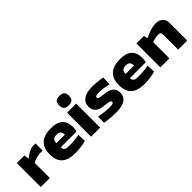

<svg xmlns="http://www.w3.org/2000/svg" viewBox="179 -1932 3058 3058"><g transform="rotate(-45 1708.0 -402.5)"><path d="M61 -540H232L242 -458H246Q289 -493 334.5 -517.5Q380 -542 421 -550H493V-389H424Q376 -384 334 -371Q292 -358 265 -339V0H61Z M833 9Q678 9 603.5 -59Q529 -127 529 -267Q529 -407 606 -478Q683 -549 836 -549Q967 -549 1034 -490Q1101 -431 1101 -314Q1101 -265 1089 -222H731Q734 -197 741.5 -181.5Q749 -166 763 -157.5Q777 -149 799 -146Q821 -143 853 -143Q879 -143 909.5 -144.5Q940 -146 970 -149Q1000 -152 1027 -155.5Q1054 -159 1073 -164L1078 -22Q1024 -7 960 1Q896 9 833 9ZM826 -412Q778 -412 756 -391.5Q734 -371 729 -318H922Q920 -369 898.5 -390.5Q877 -412 826 -412Z M1297 -604Q1238 -604 1213 -629Q1188 -654 1188 -710Q1188 -766 1213 -791.5Q1238 -817 1297 -817Q1357 -817 1382 -790.5Q1407 -764 1407 -710Q1407 -657 1382 -630.5Q1357 -604 1297 -604ZM1195 -540H1399V0H1195Z M1747 12Q1696 12 1628.5 6Q1561 0 1498 -11V-146Q1571 -134 1628 -127.5Q1685 -121 1736 -121Q1784 -121 1804.5 -129Q1825 -137 1825 -154Q1825 -174 1803.5 -183Q1782 -192 1730 -197Q1694 -200 1654 -206Q1614 -212 1580.5 -229.5Q1547 -247 1525 -280Q1503 -313 1503 -372Q1503 -457 1573 -504.5Q1643 -552 1768 -552Q1792 -552 1816.5 -551Q1841 -550 1868 -547.5Q1895 -545 1927 -541Q1959 -537 1999 -531L1993 -383Q1931 -396 1875.5 -404Q1820 -412 1783 -412Q1738 -412 1718.5 -403.5Q1699 -395 1699 -377Q1699 -357 1726.5 -348.5Q1754 -340 1821 -333Q1921 -323 1971 -284Q2021 -245 2021 -169Q2021 12 1747 12Z M2392 9Q2237 9 2162.5 -59Q2088 -127 2088 -267Q2088 -407 2165 -478Q2242 -549 2395 -549Q2526 -549 2593 -490Q2660 -431 2660 -314Q2660 -265 2648 -222H2290Q2293 -197 2300.5 -181.5Q2308 -166 2322 -157.5Q2336 -149 2358 -146Q2380 -143 2412 -143Q2438 -143 2468.5 -144.5Q2499 -146 2529 -149Q2559 -152 2586 -155.5Q2613 -159 2632 -164L2637 -22Q2583 -7 2519 1Q2455 9 2392 9ZM2385 -412Q2337 -412 2315 -391.5Q2293 -371 2288 -318H2481Q2479 -369 2457.5 -390.5Q2436 -412 2385 -412Z M2755 -540H2926L2936 -477H2945Q3100 -550 3193 -550Q3271 -550 3315.5 -509.5Q3360 -469 3360 -397V0H3156V-330Q3156 -365 3142.5 -380Q3129 -395 3099 -395Q3073 -395 3034.5 -387Q2996 -379 2959 -366V0H2755Z"/></g></svg>

Font: Encode Sans Wide
Style: ExtraBold
Weight: 800
Designer: Pablo Impallari, Andres Torresi
Foundry: Pablo Impallari, Andres Torresi
Version: Version 1.000; ttfautohint (v1.00) -l 8 -r 50 -G 200 -x 14 -